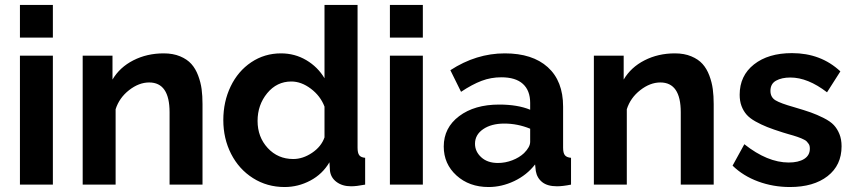

<svg xmlns="http://www.w3.org/2000/svg" viewBox="-20 -750 3469 780"><path d="M61 -597.2V-730H194.8V-597.2ZM61 0V-523.9H194.8V0Z M802.7 0H668.9V-293.9Q668.9 -415 585.9 -415Q544.4 -415 504.4 -383.8Q464.4 -352.5 449.7 -306.2V0H315.9V-523.9H437V-426.8Q466.3 -476.6 521.7 -504.9Q577.1 -533.2 645 -533.2Q683.1 -533.2 711.7 -521.2Q740.2 -509.3 757.3 -490.2Q774.4 -471.2 784.9 -443.4Q795.4 -415.5 799.1 -387.9Q802.7 -360.4 802.7 -327.1Z M887.2 -262.2Q887.2 -336.9 917 -398.9Q946.8 -460.9 1000.7 -497.1Q1054.7 -533.2 1121.6 -533.2Q1177.7 -533.2 1224.4 -505.6Q1271 -478 1298.3 -432.1V-730H1432.6V-149.9Q1432.6 -128.4 1439.5 -119.4Q1446.3 -110.4 1463.4 -108.9V0Q1428.7 6.8 1406.2 6.8Q1370.6 6.8 1346.9 -11Q1323.2 -28.8 1320.3 -58.1L1318.4 -90.8Q1290 -42.5 1240.7 -16.4Q1191.4 9.8 1136.2 9.8Q1064.9 9.8 1007.8 -26.4Q950.7 -62.5 918.9 -124.8Q887.2 -187 887.2 -262.2ZM1298.3 -191.9V-316.9Q1281.7 -360.4 1242.9 -389.6Q1204.1 -418.9 1163.6 -418.9Q1104.5 -418.9 1065.4 -371.3Q1026.4 -323.7 1026.4 -258.8Q1026.4 -193.4 1067.6 -148.7Q1108.9 -104 1171.4 -104Q1210.4 -104 1247.8 -129.2Q1285.2 -154.3 1298.3 -191.9Z M1564 -597.2V-730H1697.8V-597.2ZM1564 0V-523.9H1697.8V0Z M1782.7 -154.8Q1782.7 -231 1845.2 -278.1Q1907.7 -325.2 2007.8 -325.2Q2083 -325.2 2133.8 -304.2V-332Q2133.8 -382.3 2104.2 -409.2Q2074.7 -436 2016.6 -436Q1974.6 -436 1936.5 -421.6Q1898.4 -407.2 1853 -377L1809.6 -464.8Q1914.6 -533.2 2030.8 -533.2Q2143.1 -533.2 2205.3 -477.1Q2267.6 -420.9 2267.6 -316.9V-149.9Q2267.6 -128.4 2274.9 -119.4Q2282.2 -110.4 2299.8 -108.9V0Q2266.1 6.8 2242.7 6.8Q2204.1 6.8 2182.9 -10Q2161.6 -26.9 2156.7 -55.2L2153.8 -82Q2120.1 -38.6 2069.1 -14.4Q2018.1 9.8 1964.8 9.8Q1886.2 9.8 1834.5 -37.1Q1782.7 -84 1782.7 -154.8ZM2108.9 -127.9Q2133.8 -152.8 2133.8 -173.8V-227.1Q2082.5 -248 2028.8 -248Q1976.1 -248 1942.9 -225.3Q1909.7 -202.6 1909.7 -166Q1909.7 -134.3 1935.1 -111.1Q1960.4 -87.9 2002.9 -87.9Q2032.7 -87.9 2061.3 -98.9Q2089.8 -109.9 2108.9 -127.9Z M2879.4 0H2745.6V-293.9Q2745.6 -415 2662.6 -415Q2621.1 -415 2581.1 -383.8Q2541 -352.5 2526.4 -306.2V0H2392.6V-523.9H2513.7V-426.8Q2543 -476.6 2598.4 -504.9Q2653.8 -533.2 2721.7 -533.2Q2759.8 -533.2 2788.3 -521.2Q2816.9 -509.3 2834 -490.2Q2851.1 -471.2 2861.6 -443.4Q2872.1 -415.5 2875.7 -387.9Q2879.4 -360.4 2879.4 -327.1Z M3189 9.8Q3121.1 9.8 3060.1 -12.7Q2999 -35.2 2956.1 -77.1L3003.9 -164.1Q3097.7 -89.8 3184.1 -89.8Q3223.6 -89.8 3246.8 -104.2Q3270 -118.7 3270 -146Q3270 -152.3 3268.8 -157.5Q3267.6 -162.6 3263.9 -167.2Q3260.3 -171.9 3257.3 -175.3Q3254.4 -178.7 3247.1 -182.4Q3239.7 -186 3234.9 -188.2Q3230 -190.4 3219.2 -194.1Q3208.5 -197.8 3202.4 -199.5Q3196.3 -201.2 3182.1 -205.3Q3168 -209.5 3160.2 -211.9Q3121.6 -224.1 3096.9 -233.9Q3072.3 -243.7 3048.8 -256.8Q3025.4 -270 3012.7 -284.7Q3000 -299.3 2992.4 -319.3Q2984.9 -339.4 2984.9 -365.2Q2984.9 -442.4 3043 -488.3Q3101.1 -534.2 3197.3 -534.2Q3314.9 -534.2 3394 -460L3339.8 -375Q3261.7 -435.1 3190.9 -435.1Q3155.8 -435.1 3132.8 -422.4Q3109.9 -409.7 3109.9 -380.9Q3109.9 -355 3130.4 -342.5Q3150.9 -330.1 3205.1 -314.9Q3248.5 -302.2 3273.9 -293.2Q3299.3 -284.2 3326.4 -270.5Q3353.5 -256.8 3367.4 -241.9Q3381.3 -227.1 3390.1 -205.6Q3398.9 -184.1 3398.9 -155.8Q3398.9 -78.6 3342 -34.4Q3285.2 9.8 3189 9.8Z"/></svg>

Font: Rawline
Style: Bold
Weight: 700
Designer: Matt McInerney, Pablo Impallari, Rodrigo Fuenzalida
Foundry: Matt McInerney, Pablo Impallari, Rodrigo Fuenzalida
Version: Version 4.020;PS 004.020;hotconv 1.0.88;makeotf.lib2.5.64775